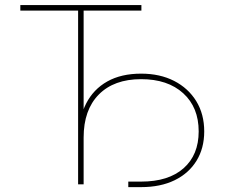

<svg xmlns="http://www.w3.org/2000/svg" viewBox="-20 -748 912 779"><path d="M62.5 -705.1V-727.5H553.7V-705.1H319.3V0H296.9V-705.1ZM500.5 11.2V-11.2H552.7Q663.6 -11.2 724.9 -65.4Q786.1 -119.6 786.1 -214.8Q786.1 -312.5 723.4 -369.6Q660.6 -426.8 552.7 -426.8Q442.4 -426.8 380.9 -364.5Q319.3 -302.2 319.3 -189.9H299.8Q299.8 -269.5 329.3 -327.6Q358.9 -385.7 415.3 -417.5Q471.7 -449.2 552.7 -449.2Q628.9 -449.2 686.5 -419.7Q744.1 -390.1 776.4 -337.4Q808.6 -284.7 808.6 -214.8Q808.6 -146.5 777.3 -95.7Q746.1 -44.9 688.7 -16.8Q631.3 11.2 552.7 11.2Z"/></svg>

Font: Inter Thin
Style: Regular
Weight: 250
Designer: Rasmus Andersson
Foundry: rsms
Version: Version 4.001;git-66647c0bb